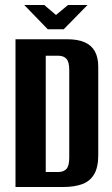

<svg xmlns="http://www.w3.org/2000/svg" viewBox="-20 -748 448 768"><path d="M42 0V-591H249Q291 -591 318.5 -579Q346 -567 359.5 -542.5Q373 -518 373 -481V-127Q373 -78 356 -50Q339 -22 307.5 -11Q276 0 233 0ZM163 -60H214Q234 -60 245.5 -72Q257 -84 257 -117V-468Q257 -501 245.5 -513Q234 -525 214 -525H163ZM171 -631 77 -728H157L204 -688L252 -728H330L235 -631Z"/></svg>

Font: Alumni Sans
Style: Bold
Weight: 700
Designer: Robert E. Leuschke
Foundry: Robert E. Leuschke
Version: Version 1.018